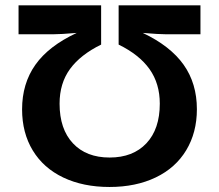

<svg xmlns="http://www.w3.org/2000/svg" viewBox="-20 -708 842 738"><path d="M400.9 10.7Q299.8 10.7 223.4 -25.6Q147 -62 106 -129.6Q64.9 -197.3 64.9 -287.6Q64.9 -386.7 116 -459Q167 -531.2 274.9 -581.5Q212.4 -576.2 183.1 -576.2H51.3V-687.5H368.7V-536.6Q289.1 -497.6 249 -442.6Q209 -387.7 209 -309.6Q209 -211.9 260.3 -157.2Q311.5 -102.5 401.4 -102.5Q491.2 -102.5 542.7 -157.2Q594.2 -211.9 594.2 -309.6Q594.2 -386.7 554.9 -442.1Q515.6 -497.6 436 -536.6V-687.5H750.5V-576.2H619.6Q591.3 -576.2 528.8 -581.5Q634.8 -531.2 685.8 -459.2Q736.8 -387.2 736.8 -288.1Q736.8 -198.7 695.8 -130.6Q654.8 -62.5 578.4 -25.9Q502 10.7 400.9 10.7Z"/></svg>

Font: Liberation Sans
Style: Bold
Weight: 700
Designer: Steve Matteson
Foundry: Ascender Corporation
Version: Version 2.1.5